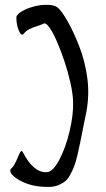

<svg xmlns="http://www.w3.org/2000/svg" viewBox="-20 -793 432 785"><path d="M79.1 -657.2Q67.9 -641.6 56.6 -668.5Q46.9 -692.4 46.9 -721.2Q46.9 -733.4 68.4 -746.1Q89.8 -758.8 118.2 -766.4Q146.5 -773.9 175.3 -773.2Q204.1 -772.5 216.8 -761.2Q232.4 -747.6 255.9 -707Q279.3 -666.5 303.5 -605Q327.6 -543.5 336.9 -474.6Q346.2 -405.8 333 -335Q327.1 -307.6 319.6 -269.5Q312 -231.4 307.6 -209.2Q303.2 -187 296.4 -158.2Q289.6 -129.4 283.2 -113Q276.9 -96.7 267.1 -78.6Q257.3 -60.5 245.6 -51.3Q233.9 -42 217.8 -35.6Q201.7 -29.3 181.2 -28.8Q105 -27.3 52.7 -60.1Q22.5 -79.1 22 -95.2Q22 -101.1 26.9 -105Q38.1 -113.3 53.7 -151.9Q63.5 -175.8 67.9 -175.8Q70.8 -175.8 73.2 -170.9Q116.2 -86.9 170.9 -88.9Q195.8 -89.8 222.2 -139.2Q248.5 -188.5 264.6 -256.6Q280.8 -324.7 278.8 -378.9Q277.8 -410.6 267.8 -455.3Q257.8 -500 243.4 -542.7Q229 -585.4 213.1 -622.3Q197.3 -659.2 182.6 -679.9Q168 -700.7 159.2 -696.8Q149.4 -691.9 130.4 -685.8Q111.3 -679.7 98.9 -673.3Q86.4 -667 79.1 -657.2Z"/></svg>

Font: Superheroes Libre
Style: Regular
Weight: 400
Version: Version 001.000